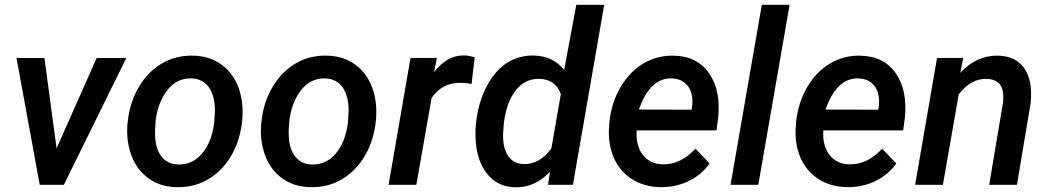

<svg xmlns="http://www.w3.org/2000/svg" viewBox="-20 -770 4371 800"><path d="M215.8 -151.9 382.8 -528.3H506.3L246.1 0H145.5L48.8 -528.3H165Z M512.7 -266.1Q521 -343.8 558.3 -407.2Q595.7 -470.7 654.3 -505.4Q712.9 -540 784.2 -538.1Q852.1 -537.1 901.4 -502Q950.7 -466.8 973.4 -405.8Q996.1 -344.7 989.3 -270Q981.4 -186 943.6 -121.6Q905.8 -57.1 846.9 -22.7Q788.1 11.7 716.3 9.8Q648.9 8.8 599.9 -26.1Q550.8 -61 527.8 -121.8Q504.9 -182.6 511.2 -255.9ZM626.5 -199.2Q628.9 -147.9 653.6 -116.9Q678.2 -85.9 722.2 -84.5Q781.7 -83 822 -130.4Q862.3 -177.7 872.6 -259.8L875.5 -307.6Q875.5 -370.1 850.6 -405.8Q825.7 -441.4 778.3 -443.4Q704.1 -445.3 661.1 -370.6Q635.3 -325.2 628.4 -266.1Q624.5 -225.1 626.5 -199.2Z M1069.8 -266.1Q1078.1 -343.8 1115.5 -407.2Q1152.8 -470.7 1211.4 -505.4Q1270 -540 1341.3 -538.1Q1409.2 -537.1 1458.5 -502Q1507.8 -466.8 1530.5 -405.8Q1553.2 -344.7 1546.4 -270Q1538.6 -186 1500.7 -121.6Q1462.9 -57.1 1404.1 -22.7Q1345.2 11.7 1273.4 9.8Q1206.1 8.8 1157 -26.1Q1107.9 -61 1085 -121.8Q1062 -182.6 1068.4 -255.9ZM1183.6 -199.2Q1186 -147.9 1210.7 -116.9Q1235.4 -85.9 1279.3 -84.5Q1338.9 -83 1379.2 -130.4Q1419.4 -177.7 1429.7 -259.8L1432.6 -307.6Q1432.6 -370.1 1407.7 -405.8Q1382.8 -441.4 1335.4 -443.4Q1261.2 -445.3 1218.3 -370.6Q1192.4 -325.2 1185.5 -266.1Q1181.6 -225.1 1183.6 -199.2Z M1944.8 -419.9Q1922.4 -424.8 1899.4 -424.8Q1823.2 -426.8 1778.3 -361.8L1714.8 0H1599.1L1690.4 -528.3L1800.3 -528.8L1788.6 -468.8Q1842.8 -540.5 1913.6 -539.1Q1929.7 -539.1 1958 -531.7Z M1964.4 -264.6Q1974.1 -346.2 2008.3 -411.1Q2042.5 -476.1 2092.8 -508.1Q2143.1 -540 2204.6 -538.6Q2285.2 -536.6 2330.6 -478.5L2381.3 -750H2497.6L2367.2 0H2263.7L2271.5 -54.7Q2210 12.2 2127 10.3Q2053.2 9.3 2009 -46.6Q1964.8 -102.5 1961.4 -195.3Q1960 -225.6 1962.9 -254.4ZM2076.7 -219.2Q2073.2 -158.7 2095.5 -123Q2117.7 -87.4 2161.6 -86.4Q2228.5 -84.5 2277.3 -151.4L2316.9 -378.4Q2293.9 -439.5 2228 -441.4Q2161.6 -443.4 2121.1 -382.8Q2080.6 -322.3 2076.7 -219.2Z M2730.5 9.8Q2661.6 8.3 2611.1 -24.9Q2560.5 -58.1 2536.4 -115.7Q2512.2 -173.3 2518.1 -244.1L2519.5 -264.2Q2528.3 -344.7 2566.7 -408.9Q2605 -473.1 2662.1 -506.3Q2719.2 -539.6 2786.1 -538.1Q2885.3 -536.1 2934.8 -464.4Q2984.4 -392.6 2972.2 -277.3L2965.3 -226.6H2632.8Q2628.4 -163.6 2658.2 -125Q2688 -86.4 2740.2 -85.4Q2814.9 -83 2877.9 -150.4L2936.5 -88.9Q2903.3 -41.5 2849.1 -15.4Q2794.9 10.7 2730.5 9.8ZM2779.8 -443.4Q2688 -446.3 2642.1 -313.5L2861.3 -313L2863.3 -323.2Q2866.7 -345.7 2863.8 -367.2Q2858.4 -401.9 2836.4 -421.9Q2814.5 -441.9 2779.8 -443.4Z M3139.6 0H3023.9L3154.3 -750H3270Z M3508.3 9.8Q3439.5 8.3 3388.9 -24.9Q3338.4 -58.1 3314.2 -115.7Q3290 -173.3 3295.9 -244.1L3297.4 -264.2Q3306.2 -344.7 3344.5 -408.9Q3382.8 -473.1 3439.9 -506.3Q3497.1 -539.6 3564 -538.1Q3663.1 -536.1 3712.6 -464.4Q3762.2 -392.6 3750 -277.3L3743.2 -226.6H3410.6Q3406.2 -163.6 3436 -125Q3465.8 -86.4 3518.1 -85.4Q3592.8 -83 3655.8 -150.4L3714.4 -88.9Q3681.2 -41.5 3627 -15.4Q3572.8 10.7 3508.3 9.8ZM3557.6 -443.4Q3465.8 -446.3 3419.9 -313.5L3639.2 -313L3641.1 -323.2Q3644.5 -345.7 3641.6 -367.2Q3636.2 -401.9 3614.3 -421.9Q3592.3 -441.9 3557.6 -443.4Z M3993.2 -528.8 3981.4 -466.8Q4049.3 -540 4138.2 -538.1Q4212.4 -536.6 4248 -485.1Q4283.7 -433.6 4274.4 -341.3L4217.3 0H4101.6L4159.2 -342.8Q4161.6 -363.8 4159.7 -381.8Q4153.3 -439.9 4090.3 -441.4Q4024.4 -442.4 3974.6 -376.5L3908.7 0H3793L3884.3 -528.3Z"/></svg>

Font: Roboto Medium
Style: Italic
Weight: 500
Italic angle: -12°
Designer: Google
Version: Version 2.134; 2016